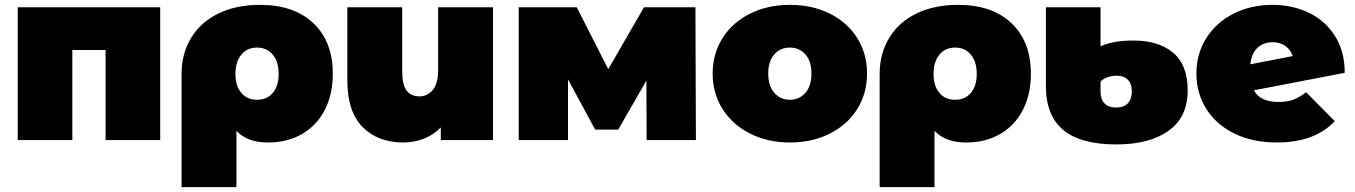

<svg xmlns="http://www.w3.org/2000/svg" viewBox="-20 -577 5581 791"><path d="M640 -547V0H415V-371H278V0H53V-547Z M1351 -273Q1351 -188 1318 -124Q1285 -60 1224.5 -25Q1164 10 1085 10Q1042 10 1010 -1.5Q978 -13 954 -38V194H728V-271Q728 -357 768 -422Q808 -487 881 -522Q954 -557 1051 -557Q1191 -557 1271 -481.5Q1351 -406 1351 -273ZM1128 -273Q1128 -322 1104 -351.5Q1080 -381 1039 -381Q998 -381 974 -351.5Q950 -322 950 -273Q950 -223 974 -194.5Q998 -166 1039 -166Q1080 -166 1104 -194.5Q1128 -223 1128 -273Z M2011 -547V0H1796V-52Q1766 -21 1726 -5.5Q1686 10 1641 10Q1537 10 1474 -53.5Q1411 -117 1411 -245V-547H1637V-284Q1637 -228 1655 -204Q1673 -180 1708 -180Q1741 -180 1763 -206.5Q1785 -233 1785 -290V-547Z M2644 0 2643 -245 2527 -43H2432L2320 -250V0H2117V-547H2356L2486 -292L2633 -547H2845L2847 0Z M2916 -274Q2916 -356 2957 -420.5Q2998 -485 3070.5 -521Q3143 -557 3234 -557Q3326 -557 3398.5 -521Q3471 -485 3511.5 -420.5Q3552 -356 3552 -274Q3552 -192 3511.5 -127.5Q3471 -63 3398.5 -26.5Q3326 10 3234 10Q3143 10 3070.5 -26.5Q2998 -63 2957 -127.5Q2916 -192 2916 -274ZM3323 -274Q3323 -325 3298 -353Q3273 -381 3234 -381Q3195 -381 3170 -353Q3145 -325 3145 -274Q3145 -223 3170 -194.5Q3195 -166 3234 -166Q3273 -166 3298 -194.5Q3323 -223 3323 -274Z M4227 -273Q4227 -188 4194 -124Q4161 -60 4100.5 -25Q4040 10 3961 10Q3918 10 3886 -1.5Q3854 -13 3830 -38V194H3604V-271Q3604 -357 3644 -422Q3684 -487 3757 -522Q3830 -557 3927 -557Q4067 -557 4147 -481.5Q4227 -406 4227 -273ZM4004 -273Q4004 -322 3980 -351.5Q3956 -381 3915 -381Q3874 -381 3850 -351.5Q3826 -322 3826 -273Q3826 -223 3850 -194.5Q3874 -166 3915 -166Q3956 -166 3980 -194.5Q4004 -223 4004 -273Z M4289 -221V-547H4514V-386Q4564 -410 4650 -410Q4754 -410 4813.5 -359.5Q4873 -309 4873 -205Q4873 -94 4794 -38Q4715 18 4579 18Q4432 18 4360.5 -41.5Q4289 -101 4289 -221ZM4643 -201Q4643 -231 4627 -248Q4611 -265 4581 -265Q4538 -265 4514 -241V-200Q4514 -169 4530 -151.5Q4546 -134 4578 -134Q4611 -134 4627 -152Q4643 -170 4643 -201Z M5361 -197 5479 -78Q5397 10 5240 10Q5141 10 5066 -26.5Q4991 -63 4950 -128Q4909 -193 4909 -274Q4909 -356 4950 -420.5Q4991 -485 5062.5 -521Q5134 -557 5223 -557Q5304 -557 5372 -524.5Q5440 -492 5480 -428.5Q5520 -365 5520 -277L5146 -205Q5171 -157 5247 -157Q5283 -157 5307.5 -166Q5332 -175 5361 -197ZM5131 -312 5306 -346Q5297 -372 5275.5 -387.5Q5254 -403 5224 -403Q5185 -403 5160.5 -380Q5136 -357 5131 -312Z"/></svg>

Font: Montserrat Alternates Black
Style: Regular
Weight: 900
Designer: Julieta Ulanovsky
Foundry: Julieta Ulanovsky
Version: Version 7.200